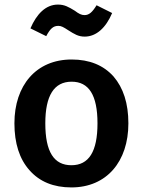

<svg xmlns="http://www.w3.org/2000/svg" viewBox="-20 -804 624 839"><path d="M350 -644C401 -644 443 -683 470 -747L402 -781C383 -750 369 -738 349 -738C336 -738 324 -744 307 -757C279 -774 262 -784 233 -784C180 -784 140 -743 113 -680L182 -646C199 -678 212 -691 235 -691C248 -691 258 -685 278 -672C305 -655 322 -644 350 -644ZM293 -544C138 -544 43 -431 43 -265C43 -178 65 -109 109 -60C153 -10 214 15 292 15C446 15 541 -98 541 -265C541 -352 519 -420 476 -470C432 -519 371 -544 293 -544ZM293 -447C368 -447 406 -389 406 -265C406 -141 368 -82 292 -82C216 -82 178 -140 178 -265C178 -386 216 -447 293 -447Z"/></svg>

Font: Fira Sans Medium
Style: Regular
Weight: 500
Designer: Carrois Corporate & Edenspiekermann AG
Foundry: Carrois Corporate GbR & Edenspiekermann AG
Version: Version 4.203